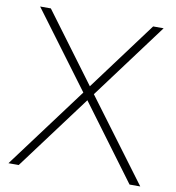

<svg xmlns="http://www.w3.org/2000/svg" viewBox="-81 -793 794 865"><g transform="rotate(10 316.0 -360.0)"><path d="M569 0H618L340 -373L598 -720H550L316 -405L82 -720H33L292 -372L15 0H62L316 -341Z"/></g></svg>

Font: Aspekta 150
Style: Regular
Weight: 150
Designer: Ivo Dolenc
Version: Version 2.000